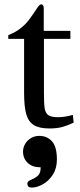

<svg xmlns="http://www.w3.org/2000/svg" viewBox="-20 -581 367 883"><path d="M182.1 -153.3Q182.1 -103.5 185.5 -82.3Q189 -61 202.1 -51.5Q215.3 -42 246.6 -42Q265.1 -42 283.7 -45.4Q302.2 -48.8 314.9 -52.7L318.8 -17.1Q293.9 -4.9 268.6 2.4Q243.2 9.8 207.5 9.8Q160.2 9.8 135.3 -5.9Q110.4 -21.5 100.6 -56.4Q90.8 -91.3 90.8 -154.8V-402.3H18.1V-419.4Q51.3 -432.6 74 -450.4Q96.7 -468.3 111.3 -487.3Q126 -506.3 146.5 -537.6Q155.3 -551.3 160.2 -556.2Q165 -561 169.9 -561Q174.8 -561 178 -556.4Q181.2 -551.8 181.2 -542V-439H303.7V-402.3H182.1ZM241.7 152.3Q241.7 193.4 222.7 222.7Q203.6 252 176.5 266.8Q149.4 281.7 126.5 281.7Q116.7 281.7 111.3 277.6Q106 273.4 106 263.2Q106 256.3 111.1 252.4Q116.2 248.5 126.5 244.1Q145 236.3 156 225.1Q167 213.9 167 188.5Q128.4 188.5 107.2 168Q85.9 147.5 85.9 116.2Q85.9 97.7 95.5 81.1Q105 64.5 122.1 54.2Q139.2 43.9 160.6 43.9Q196.3 43.9 219 68.8Q241.7 93.8 241.7 152.3Z"/></svg>

Font: Radley
Style: Regular
Weight: 400
Designer: Vernon Adams
Foundry: Vernon Adams
Version: Version 1.003; ttfautohint (v1.6)